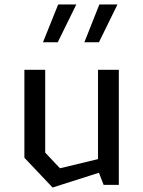

<svg xmlns="http://www.w3.org/2000/svg" viewBox="-20 -826 640 858"><path d="M182 -514V-144L248 -74L418 -115V-514H511V0H443L422 -54L215 12L89 -121V-514ZM172 -637 240 -806H321L238 -637ZM357 -637 424 -806H505L422 -637Z"/></svg>

Font: Moralerspace Krypton JPDOC
Style: Regular
Weight: 400
Version: v0.0.6; ttfautohint (v1.8.4.7-5d5b-dirty) -l 6 -r 45 -G 200 